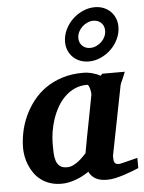

<svg xmlns="http://www.w3.org/2000/svg" viewBox="-56 -848 680 905"><g transform="rotate(-5 284.0 -395.5)"><path d="M375 -394Q375.5 -396 374.8 -403.8Q374 -411.6 371.8 -420.2Q369.6 -428.7 366.5 -435.3Q363.3 -441.9 358.9 -441.9Q326.7 -441.9 300.5 -430.2Q274.4 -418.5 253.7 -398.4Q232.9 -378.4 217.8 -352.1Q202.6 -325.7 192.6 -296.1Q182.6 -266.6 177.7 -235.8Q172.9 -205.1 172.9 -176.8Q172.9 -156.7 173.6 -136.7Q174.3 -116.7 179.4 -100.1Q184.6 -83.5 196.5 -73.2Q208.5 -63 231 -63Q247.1 -63 261.5 -70.3Q275.9 -77.6 287.8 -87.2Q299.8 -96.7 308.8 -106.4Q317.9 -116.2 323.2 -121.1Q326.7 -141.1 328.9 -152.1Q331.1 -163.1 332.8 -173.1Q334.5 -183.1 336.9 -195.8Q339.4 -208.5 344 -232.2Q348.6 -255.9 356 -294.2Q363.3 -332.5 375 -394ZM564.9 -29.8Q547.9 -22.9 529.1 -15.6Q510.3 -8.3 490.7 -2.2Q471.2 3.9 451.7 8.1Q432.1 12.2 413.1 12.2Q381.3 12.2 360.1 0.5Q338.9 -11.2 329.1 -33.2Q315.9 -24.4 300.8 -16.1Q285.6 -7.8 269 -1.7Q252.4 4.4 234.9 8.3Q217.3 12.2 199.2 12.2Q168.5 12.2 144 3.9Q119.6 -4.4 101.1 -18.6Q82.5 -32.7 69.6 -51.3Q56.6 -69.8 48.3 -90.1Q40 -110.4 36.1 -131.3Q32.2 -152.3 32.2 -170.9Q32.2 -208 40.3 -246.8Q48.3 -285.6 65.2 -322.3Q82 -358.9 107.4 -391.4Q132.8 -423.8 167.5 -448Q202.1 -472.2 246.3 -486.1Q290.5 -500 344.2 -500Q366.2 -500 387.9 -494.1Q409.7 -488.3 426.8 -479L434.1 -487.8H541Q538.6 -480.5 534.7 -471.2Q530.8 -461.9 526.9 -453.1Q522.9 -444.3 519.8 -437.3Q516.6 -430.2 516.1 -426.8L451.2 -97.2Q451.2 -85.9 451.9 -78.1Q452.6 -70.3 455.6 -65.7Q458.5 -61 463.9 -59.1Q469.2 -57.1 478 -57.1Q480 -57.1 492.4 -60.1Q504.9 -63 519.8 -66.9Q534.7 -70.8 547.9 -74Q561 -77.1 564.9 -78.1ZM465.8 -689Q465.8 -711.9 451.2 -726.1Q436.5 -740.2 414.1 -740.2Q399.4 -740.2 385.5 -733.9Q371.6 -727.5 360.8 -717.3Q350.1 -707 343.5 -693.4Q336.9 -679.7 336.9 -665Q336.9 -642.1 351.8 -627.9Q366.7 -613.8 388.7 -613.8Q403.8 -613.8 417.7 -620.1Q431.6 -626.5 442.4 -636.7Q453.1 -647 459.5 -660.6Q465.8 -674.3 465.8 -689ZM529.8 -702.1Q529.8 -671.9 516.8 -644.5Q503.9 -617.2 482.7 -596.4Q461.4 -575.7 433.8 -563.2Q406.2 -550.8 377 -550.8Q355 -550.8 335.9 -558.1Q316.9 -565.4 303 -578.9Q289.1 -592.3 281 -610.8Q272.9 -629.4 272.9 -651.9Q272.9 -681.6 285.9 -709.2Q298.8 -736.8 320.3 -757.6Q341.8 -778.3 369.4 -790.8Q397 -803.2 426.8 -803.2Q448.7 -803.2 467.8 -795.7Q486.8 -788.1 500.5 -774.7Q514.2 -761.2 522 -742.7Q529.8 -724.1 529.8 -702.1Z"/></g></svg>

Font: Charis SIL Eur
Style: Bold Italic
Weight: 700
Italic angle: -11°
Foundry: SIL International
Version: Version 5.000